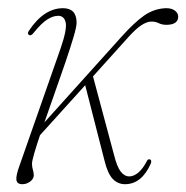

<svg xmlns="http://www.w3.org/2000/svg" viewBox="-20 -453 466 480"><path d="M171.5 -396Q171.5 -386.5 163.8 -360.2Q156 -334 143.8 -298Q131.5 -262 117.5 -222.5Q103.5 -183 91 -147L284.5 -362Q316 -397 340.2 -414Q364.5 -431 393.5 -432.5Q408 -433 416.5 -427Q425 -421 425.5 -412.5Q426 -392 398.5 -391Q386 -390.5 377 -395Q368 -399.5 357 -399Q346 -398.5 332 -389Q318 -379.5 298.5 -357.5L212.5 -262L265 -66Q272.5 -36 281.8 -24Q291 -12 303.5 -12Q314 -12 325.2 -21Q336.5 -30 347 -50Q349.5 -56 355 -54.5Q360 -52.5 357 -44Q334 7.5 292.5 7.5Q274.5 7.5 261.8 -5.8Q249 -19 241 -52.5L193 -240L80 -115Q71 -88.5 65.5 -69.2Q60 -50 60 -44Q60 -35.5 62 -29.5Q64 -23.5 64.5 -14.5Q64 -5.5 55.2 1Q46.5 7.5 36 7.5Q22.5 7.5 21 -3.2Q19.5 -14 29.5 -41L131.5 -332Q148 -380 144.2 -396.8Q140.5 -413.5 125.5 -413.5Q113 -413.5 98.5 -404.5Q84 -395.5 64.5 -371.5Q57.5 -362 52 -366Q47.5 -369 52.5 -376.5Q90 -432.5 137.5 -432.5Q171.5 -432.5 171.5 -396Z"/></svg>

Font: Fraunces 144pt Soft Thin
Style: Italic
Weight: 100
Italic angle: -16°
Version: Version 1.000;[0bf87f6ff]